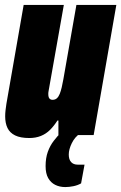

<svg xmlns="http://www.w3.org/2000/svg" viewBox="-20 -548 492 779"><path d="M245 211Q222 211 204 202Q186 193 175.5 174.5Q165 156 165 126Q165 93 174 68Q183 43 198 23.5Q213 4 229 -12H308L307 -8Q284 7 271.5 32.5Q259 58 259 79Q259 99 268.5 109.5Q278 120 295 120H323L309 196Q295 204 277.5 207.5Q260 211 245 211ZM99 12Q63 12 41.5 1.5Q20 -9 10.5 -28.5Q1 -48 1 -76Q1 -88 2.5 -101Q4 -114 6 -127L76 -528H239L177 -178Q176 -174 176 -171Q176 -168 176 -165Q176 -159 177.5 -154Q179 -149 183 -146Q187 -143 193 -143Q204 -143 211 -149.5Q218 -156 222.5 -167.5Q227 -179 230.5 -194Q234 -209 237 -226L290 -528H452L360 0H217V-59H213Q199 -37 183 -21Q167 -5 146 3.5Q125 12 99 12Z"/></svg>

Font: Archivo ExtraCondensed Black
Style: Italic
Weight: 900
Width: 2
Italic angle: -10°
Designer: Hector Gatti
Foundry: Omnibus-Type
Version: Version 2.001